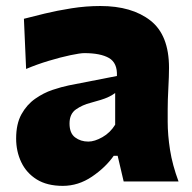

<svg xmlns="http://www.w3.org/2000/svg" viewBox="-20 -604 639 639"><path d="M189 14.6Q136.7 14.6 102.3 -6.8Q67.9 -28.3 50.8 -64.2Q33.7 -100.1 33.7 -143.1Q33.7 -191.9 51.5 -223.9Q69.3 -255.9 97.2 -275.4Q125 -294.9 155 -304.9Q185.1 -314.9 209 -319.8L369.1 -351.1Q371.1 -394.5 342.8 -410.9Q314.5 -427.2 260.7 -427.2Q247.1 -427.2 214.6 -420.4Q182.1 -413.6 142.3 -401.6Q102.5 -389.6 66.9 -374.5L59.6 -541.5Q87.4 -548.8 128.7 -558.8Q169.9 -568.8 218 -576.4Q266.1 -584 314 -584Q418.9 -584 480.7 -535.6Q542.5 -487.3 542.5 -378.4Q542.5 -350.6 540.3 -310.8Q538.1 -271 538.1 -240.2V-198.7Q538.1 -154.8 545.9 -105Q553.7 -55.2 574.2 0H391.6L371.6 -85.4H358.4Q331.5 -46.9 286.1 -16.1Q240.7 14.6 189 14.6ZM273.9 -132.8Q294.9 -132.8 320.8 -147.5Q346.7 -162.1 363.3 -189V-294.4Q354 -287.1 337.9 -279.8Q321.8 -272.5 281.2 -261.7Q254.4 -254.9 232.9 -240Q211.4 -225.1 211.4 -192.9Q211.4 -160.6 230 -146.7Q248.5 -132.8 273.9 -132.8Z"/></svg>

Font: Pinar-FD ExtraBold
Style: Regular
Weight: 800
Designer: Amin Abedi
Version: Version 3.000